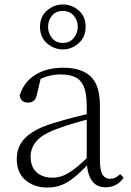

<svg xmlns="http://www.w3.org/2000/svg" viewBox="-20 -825 586 859"><path d="M191 14Q133 14 94 -19Q55 -52 55 -114Q55 -151 71.5 -180.5Q88 -210 125.5 -234Q163 -258 225 -276Q268 -289 312.5 -300.5Q357 -312 397 -321V-297Q357 -287 315.5 -275Q274 -263 237 -249Q170 -225 143.5 -194Q117 -163 117 -125Q117 -78 144 -54Q171 -30 215 -30Q240 -30 263.5 -39.5Q287 -49 316.5 -72Q346 -95 386 -134L392 -89H373Q341 -55 313 -32Q285 -9 256 2.5Q227 14 191 14ZM453 13Q411 13 390.5 -17.5Q370 -48 368 -102V-106V-350Q368 -407 355 -437.5Q342 -468 316 -480Q290 -492 250 -492Q220 -492 190 -483Q160 -474 128 -454L164 -482L145 -402Q141 -382 131 -374Q121 -366 105 -366Q74 -366 68 -397Q85 -456 136 -489Q187 -522 263 -522Q345 -522 386 -482.5Q427 -443 427 -354V-113Q427 -61 439 -43Q451 -25 473 -25Q486 -25 496 -30Q506 -35 518 -46L533 -30Q518 -8 497.5 2.5Q477 13 453 13ZM261 -633Q292 -633 310 -655Q328 -677 328 -705Q328 -734 310 -755Q292 -776 261 -776Q230 -776 212.5 -755Q195 -734 195 -705Q195 -677 212.5 -655Q230 -633 261 -633ZM261 -604Q222 -604 190.5 -631Q159 -658 159 -705Q159 -751 190.5 -778Q222 -805 261 -805Q301 -805 332 -778.5Q363 -752 363 -705Q363 -659 332 -631.5Q301 -604 261 -604Z"/></svg>

Font: Noto Serif JP ExtraLight
Style: Regular
Weight: 200
Designer: Ryoko NISHIZUKA  (kana & ideographs); Frank Grießhammer (Latin, Greek & Cyrillic); Wenlong ZHANG  (bopomofo); Sandoll Co
Foundry: Adobe
Version: Version 2.002-H1;hotconv 1.1.0;makeotfexe 2.6.0